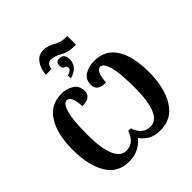

<svg xmlns="http://www.w3.org/2000/svg" viewBox="-270 -1258 1467 1467"><g transform="rotate(-45 463.5 -524.0)"><path d="M308 -910H369L371 -920Q379 -965 415 -965Q456 -965 502 -937.5Q548 -910 617 -910H633V-1003H627Q565 -1003 519 -1030.5Q473 -1058 426 -1058Q375 -1058 343.5 -1015.5Q312 -973 308 -910ZM423 -755Q476 -770 498.5 -799Q521 -828 521 -865Q521 -926 468 -926Q430 -926 430 -887Q430 -854 449.5 -849Q469 -844 469 -828Q469 -812 457.5 -803.5Q446 -795 423 -786ZM289 10Q349 10 392.5 -13Q436 -36 463 -71Q490 -35 528 -12.5Q566 10 630 10Q752 10 816 -95Q880 -200 880 -367Q880 -537 821 -630.5Q762 -724 644 -724Q585 -724 540.5 -697.5Q496 -671 496 -610Q496 -580 517 -561.5Q538 -543 591 -543Q598 -660 645 -660Q678 -660 698.5 -589Q719 -518 719 -359Q719 -216 687.5 -140Q656 -64 594 -64Q509 -64 477 -162H449Q417 -64 333 -64Q271 -64 239.5 -141Q208 -218 208 -359Q208 -518 228.5 -589Q249 -660 282 -660Q329 -660 336 -543Q389 -544 410 -562.5Q431 -581 431 -610Q431 -671 387 -697.5Q343 -724 289 -724Q172 -724 109.5 -627Q47 -530 47 -360Q47 -194 106.5 -92Q166 10 289 10Z"/></g></svg>

Font: Noto Serif ExtraCondensed Extra
Style: Regular
Weight: 800
Width: 3
Designer: Monotype Design Team
Foundry: Monotype Imaging Inc.
Version: Version 1.002